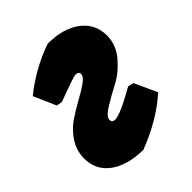

<svg xmlns="http://www.w3.org/2000/svg" viewBox="-150 -569 666 666"><g transform="rotate(-45 183.5 -235.5)"><path d="M168 12Q90 11 45.5 -22Q1 -55 1 -112Q1 -150 21.5 -181.5Q42 -213 71.5 -233Q101 -253 130.5 -269Q160 -285 180.5 -299.5Q201 -314 201 -326Q201 -339 186 -339Q174 -339 85 -305L64 -309L28 -391Q104 -452 193 -483Q269 -483 314 -449Q359 -415 359 -358Q359 -312 327.5 -275Q296 -238 258.5 -218.5Q221 -199 189.5 -179.5Q158 -160 158 -145Q158 -131 173 -131Q198 -131 286 -181L307 -176L345 -93Q276 -30 168 12Z"/></g></svg>

Font: Alegreya Sans Black
Style: Italic
Weight: 900
Italic angle: -7°
Designer: Juan Pablo del Peral
Foundry: Huerta Tipografica
Version: Version 2.007